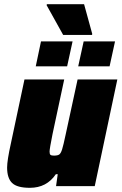

<svg xmlns="http://www.w3.org/2000/svg" viewBox="-20 -890 581 918"><path d="M14 -89Q14 -123 32 -204L97 -510H287L231 -248Q217 -178 217 -165Q217 -153 221.5 -149.5Q226 -146 238 -146Q256 -146 263.5 -151.5Q271 -157 277 -176Q283 -195 294 -247L351 -510H541L433 0H248L256 -57H247Q203 8 123 8Q62 8 38 -15Q14 -38 14 -89ZM151 -573 176 -692H327L301 -573ZM354 -573 380 -692H530L504 -573ZM282 -723 203 -865 204 -870H382L421 -728L420 -723Z"/></svg>

Font: Saira Semi Condensed Black
Style: Italic
Weight: 900
Width: 4
Italic angle: -12°
Designer: Hector Gatti with collaboration of the Omnibus-Type team
Foundry: Omnibus-Type
Version: Version 1.001; ttfautohint (v1.8)